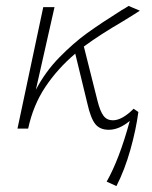

<svg xmlns="http://www.w3.org/2000/svg" viewBox="-20 -434 513 648"><path d="M431 -67 447 -56Q439 4 420 71.5Q401 139 373 194L340 179Q383 103 418 -26Q382 4 347 4Q317 4 301.5 -15.5Q286 -35 275 -84L234 -253Q174 -202 133 -140.5Q92 -79 75 0H39L126 -410H164L101 -131Q133 -192 180.5 -240.5Q228 -289 274.5 -322.5Q321 -356 391 -400Q396 -403 401.5 -406Q407 -409 414 -414L452 -398Q442 -391 393 -361Q319 -318 263 -277L309 -94Q318 -58 329.5 -43Q341 -28 361 -28Q392 -28 431 -67Z"/></svg>

Font: Ysabeau Light
Style: Italic
Weight: 300
Italic angle: -12°
Designer: Christian Thalmann (Catharsis Fonts)
Version: Version 0.003